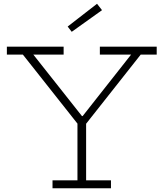

<svg xmlns="http://www.w3.org/2000/svg" viewBox="-20 -1000 869 1020"><path d="M727.5 -710 435 -339.5H394.5L101.5 -710H16.5V-752H318V-710H157L429.5 -365.5L391.5 -383.5H437.5L405 -365.5L676.5 -710H510.5V-752H812.5V-710ZM437.5 -373.5V-42H569.5V0H259V-42H391.5V-373.5ZM495.5 -980 522 -946 361 -831 339.5 -859Z"/></svg>

Font: Hepta Slab ExtraLight Light
Style: Regular
Weight: 300
Version: Version 1.100